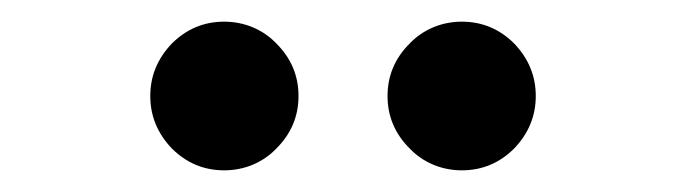

<svg xmlns="http://www.w3.org/2000/svg" viewBox="-20 -673 640 179"><path d="M140.1 -632.3Q160.6 -652.8 189 -652.8Q203.1 -652.8 215.8 -647.5Q228.5 -642.1 237.8 -632.3Q258.3 -611.8 258.3 -583.5Q258.3 -555.2 237.8 -534.7Q228.5 -524.9 215.8 -519.5Q203.1 -514.2 189 -514.2Q160.6 -514.2 140.1 -534.7Q120.1 -555.7 120.1 -583.5Q120.1 -611.3 140.1 -632.3ZM361.8 -632.3Q371.1 -642.1 383.8 -647.5Q396.5 -652.8 410.6 -652.8Q439 -652.8 459.5 -632.3Q479.5 -611.3 479.5 -583.5Q479.5 -555.7 459.5 -534.7Q439 -514.2 410.6 -514.2Q396.5 -514.2 383.8 -519.5Q371.1 -524.9 361.8 -534.7Q341.3 -555.2 341.3 -583.5Q341.3 -611.8 361.8 -632.3Z"/></svg>

Font: Courier Prime SemiBold
Style: Regular
Weight: 600
Designer: Alan Dague-Greene
Foundry: Quote-Unquote Apps
Version: Version 1.202